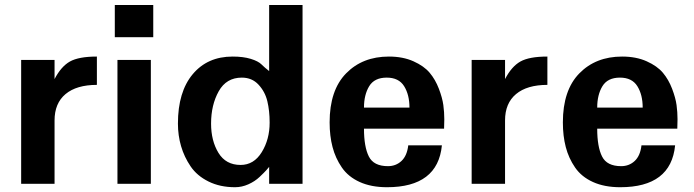

<svg xmlns="http://www.w3.org/2000/svg" viewBox="-20 -742 2800 775"><path d="M371.1 -399.4Q289.1 -399.4 244.6 -362.3Q200.2 -325.2 200.2 -255.9V0H65.4V-500H200.2V-422.9Q226.6 -473.6 262.2 -493.7Q297.9 -513.7 371.1 -513.7Z M598.6 -591.8H443.4V-721.7H598.6ZM588.9 0H454.1V-500H588.9Z M1201.2 0H1066.4V-68.4Q1062.5 -63.5 1054.7 -54.7Q1046.9 -45.9 1027.8 -27.8Q1008.8 -9.8 982.4 2Q956.1 13.7 928.7 13.7Q868.2 13.7 821.8 -9.3Q775.4 -32.2 749.5 -70.3Q723.6 -108.4 710.9 -151.9Q698.2 -195.3 698.2 -243.2Q698.2 -371.1 757.8 -442.4Q817.4 -513.7 918.9 -513.7Q961.9 -513.7 992.2 -504.4Q1022.5 -495.1 1035.6 -481.9Q1048.8 -468.8 1066.4 -455.1V-721.7H1201.2ZM1068.4 -247.1Q1068.4 -294.9 1059.1 -333.5Q1049.8 -372.1 1023.4 -400.4Q997.1 -428.7 956.1 -428.7Q893.6 -428.7 862.8 -373.5Q832 -318.4 832 -243.2Q832 -173.8 861.8 -125Q891.6 -76.2 951.2 -76.2Q1004.9 -76.2 1036.6 -127.9Q1068.4 -179.7 1068.4 -247.1Z M1773.4 -260.7Q1773.4 -260.7 1772.5 -222.7H1449.2Q1449.2 -149.4 1468.8 -110.4Q1488.3 -71.3 1545.9 -71.3Q1578.1 -71.3 1600.6 -92.3Q1623 -113.3 1627.9 -155.3H1763.7Q1747.1 13.7 1542 13.7Q1478.5 13.7 1432.1 -7.3Q1385.7 -28.3 1359.9 -65.9Q1334 -103.5 1322.3 -148.4Q1310.5 -193.4 1310.5 -248Q1310.5 -377.9 1377 -445.8Q1443.4 -513.7 1549.8 -513.7Q1606.4 -513.7 1648.9 -494.6Q1691.4 -475.6 1714.4 -448.2Q1737.3 -420.9 1751.5 -383.8Q1765.6 -346.7 1769.5 -317.9Q1773.4 -289.1 1773.4 -260.7ZM1632.8 -307.6Q1632.8 -359.4 1611.3 -394Q1589.8 -428.7 1541 -428.7Q1491.2 -428.7 1470.2 -394Q1449.2 -359.4 1449.2 -307.6Z M2189.5 -399.4Q2107.4 -399.4 2063 -362.3Q2018.6 -325.2 2018.6 -255.9V0H1883.8V-500H2018.6V-422.9Q2044.9 -473.6 2080.6 -493.7Q2116.2 -513.7 2189.5 -513.7Z M2714.8 -260.7Q2714.8 -260.7 2713.9 -222.7H2390.6Q2390.6 -149.4 2410.2 -110.4Q2429.7 -71.3 2487.3 -71.3Q2519.5 -71.3 2542 -92.3Q2564.5 -113.3 2569.3 -155.3H2705.1Q2688.5 13.7 2483.4 13.7Q2419.9 13.7 2373.5 -7.3Q2327.1 -28.3 2301.3 -65.9Q2275.4 -103.5 2263.7 -148.4Q2252 -193.4 2252 -248Q2252 -377.9 2318.4 -445.8Q2384.8 -513.7 2491.2 -513.7Q2547.9 -513.7 2590.3 -494.6Q2632.8 -475.6 2655.8 -448.2Q2678.7 -420.9 2692.9 -383.8Q2707 -346.7 2710.9 -317.9Q2714.8 -289.1 2714.8 -260.7ZM2574.2 -307.6Q2574.2 -359.4 2552.7 -394Q2531.2 -428.7 2482.4 -428.7Q2432.6 -428.7 2411.6 -394Q2390.6 -359.4 2390.6 -307.6Z"/></svg>

Font: FreeUniversal
Style: Bold
Weight: 700
Version: Version 1.001